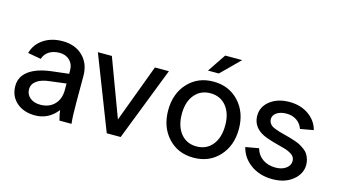

<svg xmlns="http://www.w3.org/2000/svg" viewBox="-81 -983 2240 1275"><g transform="rotate(15 1039.0 -346.0)"><path d="M463.9 0H380.9Q369.6 -43 367.2 -68.8Q306.2 8.8 213.9 8.8Q135.3 8.8 86.7 -34.2Q38.1 -77.1 38.1 -147Q38.1 -211.9 92.8 -251.7Q147.5 -291.5 247.1 -303.2L362.8 -316.9V-341.8Q362.8 -383.3 335.9 -409.2Q309.1 -435.1 266.1 -435.1Q224.1 -435.1 194.8 -416.5Q165.5 -397.9 154.8 -363.8L64 -379.9Q80.6 -441.9 135 -478.5Q189.5 -515.1 266.1 -515.1Q352.5 -515.1 405.3 -463.6Q458 -412.1 458 -327.1V-145Q458 -45.9 463.9 0ZM229 -68.8Q290.5 -68.8 326.7 -106.2Q362.8 -143.6 362.8 -205.1V-250L249 -235.8Q194.3 -230 163.1 -207.5Q131.8 -185.1 131.8 -148.9Q131.8 -113.8 158.9 -91.3Q186 -68.8 229 -68.8Z M901.9 -504.9H998L801.8 0H706.1L509.8 -504.9H606L753.9 -107.9Z M1546.4 -253.9Q1546.4 -138.7 1478.5 -65.4Q1410.6 7.8 1303.2 7.8Q1195.8 7.8 1128.2 -65.4Q1060.5 -138.7 1060.5 -253.9Q1060.5 -368.7 1128.4 -441.9Q1196.3 -515.1 1303.2 -515.1Q1410.2 -515.1 1478.3 -441.9Q1546.4 -368.7 1546.4 -253.9ZM1154.3 -253.9Q1154.3 -169.4 1194.8 -119.6Q1235.4 -69.8 1303.2 -69.8Q1371.6 -69.8 1412.1 -119.6Q1452.6 -169.4 1452.6 -253.9Q1452.6 -336.9 1412.1 -386Q1371.6 -435.1 1303.2 -435.1Q1235.8 -435.1 1195.1 -386Q1154.3 -336.9 1154.3 -253.9ZM1332.5 -702.1H1449.2L1322.3 -576.2H1247.6Z M1826.2 -515.1Q1902.8 -515.1 1957.8 -476.6Q2012.7 -438 2028.8 -376L1938 -359.9Q1926.3 -394.5 1897 -414.8Q1867.7 -435.1 1826.2 -435.1Q1785.2 -435.1 1759.5 -417.7Q1733.9 -400.4 1733.9 -373Q1733.9 -359.9 1740 -349.1Q1746.1 -338.4 1754.4 -331.5Q1762.7 -324.7 1780 -317.9Q1797.4 -311 1810.3 -307.1Q1823.2 -303.2 1848.1 -296.9Q1872.6 -290.5 1887.7 -286.4Q1902.8 -282.2 1925.5 -274.4Q1948.2 -266.6 1962.2 -258.8Q1976.1 -251 1992.7 -239Q2009.3 -227.1 2018.3 -213.1Q2027.3 -199.2 2033.7 -180.4Q2040 -161.6 2040 -139.2Q2040 -78.6 1986.3 -34.4Q1932.6 9.8 1846.2 9.8Q1759.3 9.8 1697.5 -34.4Q1635.7 -78.6 1618.2 -149.9L1709 -166Q1721.2 -121.1 1757.8 -95.5Q1794.4 -69.8 1846.2 -69.8Q1890.6 -69.8 1918.2 -90.3Q1945.8 -110.8 1945.8 -140.1Q1945.8 -156.7 1937.7 -169.2Q1929.7 -181.6 1913.1 -190.7Q1896.5 -199.7 1879.2 -205.6Q1861.8 -211.4 1835 -217.8Q1752 -238.8 1718.8 -255.4Q1645.5 -292 1641.1 -364.3Q1641.1 -368.7 1641.1 -373Q1641.1 -434.6 1693.4 -474.9Q1745.6 -515.1 1826.2 -515.1Z"/></g></svg>

Font: LT Superior Med
Style: Regular
Weight: 500
Designer: Daniel Lyons
Foundry: LyonsType
Version: Version 1.000